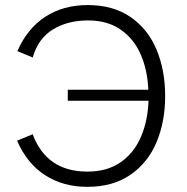

<svg xmlns="http://www.w3.org/2000/svg" viewBox="-20 -721 732 751"><path d="M46.9 -170.9 107.9 -195.8Q162.1 -49.8 321.8 -49.8Q399.4 -49.8 451.9 -86.4Q504.4 -123 531.2 -185.5Q558.1 -248 561 -327.1H245.1V-370.1H560.1Q557.1 -445.8 530.8 -507.1Q504.4 -568.4 452.6 -604.7Q400.9 -641.1 324.2 -641.1Q245.1 -641.1 187.3 -606Q129.4 -570.8 107.9 -496.1L47.9 -521Q86.9 -609.9 157.2 -655.5Q227.5 -701.2 323.2 -701.2Q422.9 -701.2 491 -654.1Q559.1 -606.9 592.5 -526.4Q626 -445.8 626 -345.2Q626 -245.1 592.3 -164.8Q558.6 -84.5 490.2 -37.4Q421.9 9.8 321.8 9.8Q226.6 9.8 155.8 -36.1Q85 -82 46.9 -170.9Z"/></svg>

Font: Acari Sans Light
Style: Regular
Weight: 300
Designer: Alfredo Marco Pradil and Stefan Peev
Foundry: Hanken Design Co.
Version: Version 1.045;January 11, 2019;FontCreator 11.5.0.2425 64-bi